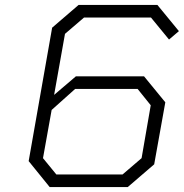

<svg xmlns="http://www.w3.org/2000/svg" viewBox="-20 -757 744 777"><path d="M181 0 96 -105 191 -645 298 -737H617L704 -631L664 -597L591 -686H320L243 -620L199 -373L287 -448H563L649 -343L604 -92L497 0ZM208 -51H476L553 -117L590 -331L537 -397H284L189 -312L154 -117Z"/></svg>

Font: Tomorrow Light
Style: Italic
Weight: 300
Italic angle: -10°
Designer: Tony de Marco, Monica Rizzolli
Foundry: Just in Type
Version: Version 2.002